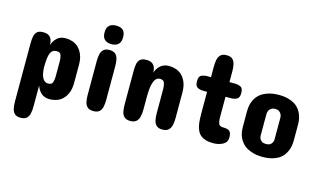

<svg xmlns="http://www.w3.org/2000/svg" viewBox="-100 -986 2460 1483"><g transform="rotate(15 1130.5 -244.5)"><path d="M64.5 84V-377.9Q64.5 -408.2 68.8 -433.3Q73.2 -458.5 88.6 -473.4Q104 -488.3 137.7 -488.3Q169.4 -488.3 185.5 -475.8Q201.7 -463.4 207.3 -444.6Q212.9 -425.8 212.9 -406.2Q222.7 -438.5 248.3 -463.4Q273.9 -488.3 318.4 -488.3Q345.2 -488.3 372.1 -479.5Q398.9 -470.7 420.4 -450.2Q441.9 -429.7 455.3 -396.7Q468.8 -363.8 468.8 -315.4V-173.8Q468.8 -125 455.3 -92Q441.9 -59.1 420.4 -39.1Q398.9 -18.6 372.1 -9.8Q345.2 -1 318.4 -1Q273.9 -1 248.3 -25.6Q222.7 -50.3 212.9 -83V84Q212.9 114.7 207.8 139.9Q202.6 165 186.5 180.2Q170.4 195.3 137.7 195.3Q106 195.3 90.3 180.2Q74.7 165 69.6 139.6Q64.5 114.3 64.5 84ZM318.4 -184.6V-302.7Q318.4 -331.5 311.5 -352.8Q304.7 -374 275.4 -374Q239.3 -374 225.6 -339.4Q218.8 -321.3 216.1 -293.9Q213.4 -266.6 212.9 -229.5Q212.9 -206.1 218.3 -179.4Q223.6 -152.8 237.3 -134Q251 -115.2 275.4 -115.2Q304.7 -115.2 311.5 -136.2Q318.4 -157.2 318.4 -184.6Z M743.2 -609.4Q743.2 -571.8 723.6 -553.5Q704.1 -535.2 668.9 -535.2Q633.8 -535.2 614.3 -553.5Q594.7 -571.8 594.7 -609.4Q594.7 -648.4 614.3 -666Q633.8 -683.6 668.9 -683.6Q706.5 -683.6 724.9 -666Q743.2 -648.4 743.2 -609.4ZM593.8 -109.4V-378.9Q593.8 -408.2 598.9 -433.1Q604 -458 619.9 -473.1Q635.7 -488.3 668 -488.3Q700.2 -488.3 716.1 -473.1Q731.9 -458 737.1 -433.1Q742.2 -408.2 742.2 -378.9V-109.4Q742.2 -79.6 737.1 -54.7Q731.9 -29.8 716.1 -14.9Q700.2 0 668 0Q635.7 0 619.9 -14.9Q604 -29.8 598.9 -54.7Q593.8 -79.6 593.8 -109.4Z M1295.9 -314.5V-111.3Q1295.9 -81.5 1290.3 -56.2Q1284.7 -30.8 1268.3 -15.4Q1252 0 1219.7 0Q1188 0 1171.9 -15.1Q1155.8 -30.3 1150.6 -55.7Q1145.5 -81.1 1145.5 -111.3V-301.8Q1145.5 -331.1 1138.4 -352.5Q1131.3 -374 1102.5 -374Q1082.5 -374 1070.3 -360.8Q1058.1 -347.7 1051.3 -324.7Q1043.9 -301.8 1041.5 -270.8Q1039.1 -239.7 1039.1 -204.1V-111.3Q1039.1 -81.5 1033.4 -56.2Q1027.8 -30.8 1011.5 -15.4Q995.1 0 962.9 0Q931.2 0 915 -15.1Q898.9 -30.3 893.8 -55.7Q888.7 -81.1 888.7 -111.3V-377.9Q888.7 -408.7 892.8 -433.6Q897 -458.5 912.8 -473.4Q928.7 -488.3 962.9 -488.3Q994.6 -488.3 1011 -475.8Q1027.3 -463.4 1033.2 -444.6Q1039.1 -425.8 1039.1 -406.2Q1047.9 -438.5 1074.7 -463.4Q1101.6 -488.3 1145.5 -488.3Q1172.4 -488.3 1199.2 -479.5Q1226.1 -470.7 1247.6 -450.2Q1269 -429.7 1282.5 -396.5Q1295.9 -363.3 1295.9 -314.5Z M1451.2 -488.3H1478.5V-574.2Q1478.5 -603.5 1483.6 -628.4Q1488.8 -653.3 1504.9 -668.5Q1521 -683.6 1552.7 -683.6Q1584.5 -683.6 1600.1 -668.5Q1615.7 -653.3 1620.8 -628.7Q1626 -604 1626 -574.2V-488.3H1666Q1696.3 -488.3 1716.3 -478.5Q1736.3 -468.8 1736.3 -429.7Q1736.3 -392.6 1716.3 -381.8Q1696.3 -371.1 1666 -371.1H1626V-200.2Q1626 -176.8 1633.1 -157.2Q1640.1 -137.7 1669.9 -137.7Q1705.6 -137.7 1720.9 -125Q1736.3 -112.3 1736.3 -75.2Q1736.3 -36.1 1702.9 -18.1Q1669.4 0 1626 0Q1591.3 0 1566.9 -7.3Q1519.5 -21 1500 -60.5Q1490.2 -79.6 1485.8 -102.5Q1481 -126 1479.7 -153.1Q1478.5 -180.2 1478.5 -210V-371.1H1451.2Q1421.4 -371.1 1401.6 -381.8Q1381.8 -392.6 1381.8 -429.7Q1381.8 -468.8 1401.6 -478.5Q1421.4 -488.3 1451.2 -488.3Z M1815.4 -183.6V-304.7Q1815.4 -350.1 1827.6 -380.9Q1839.8 -412.1 1859.1 -433.1Q1878.4 -454.1 1902.3 -465.8Q1925.3 -477.5 1948.7 -483.4Q1971.7 -489.3 1991.5 -490.7Q2011.2 -492.2 2022.5 -492.2Q2033.7 -492.2 2053.2 -490.7Q2072.8 -489.3 2095.2 -483.4Q2117.7 -477.5 2140.1 -465.8Q2163.1 -454.1 2181.2 -433.1Q2199.7 -412.1 2211.2 -380.9Q2222.7 -349.6 2222.7 -304.7V-183.6Q2222.7 -139.2 2210.9 -107.4Q2199.2 -76.2 2181.2 -55.2Q2163.1 -34.2 2140.1 -22.5Q2117.7 -10.7 2095.2 -4.9Q2072.8 1 2053.2 2.4Q2033.7 3.9 2022.5 3.9Q2011.7 3.9 1991.7 2.4Q1972.2 1 1949 -4.9Q1925.8 -10.7 1902.3 -22.5Q1878.4 -34.2 1859.4 -55.2Q1839.8 -76.2 1827.6 -107.4Q1815.4 -138.7 1815.4 -183.6ZM1965.8 -326.2V-149.4Q1966.8 -134.8 1972.7 -124.5Q1978 -114.7 1989.5 -107.2Q2001 -99.6 2022.5 -99.6Q2043 -99.6 2054 -107.2Q2064.9 -114.7 2070.3 -124.5Q2076.7 -136.2 2077.1 -149.4V-326.2Q2076.7 -339.8 2070.3 -353Q2064.9 -362.8 2054 -371.3Q2043 -379.9 2022.5 -379.9Q2001 -379.9 1989.5 -371.3Q1978 -362.8 1972.7 -353Q1966.8 -341.8 1965.8 -326.2Z"/></g></svg>

Font: Dangrek
Style: Regular
Weight: 400
Designer: Danh Hong
Version: Version 8.001; ttfautohint (v1.8.3)